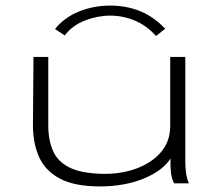

<svg xmlns="http://www.w3.org/2000/svg" viewBox="-20 -657 790 688"><path d="M338 11Q247 11 194.5 -17Q142 -45 120 -94.5Q98 -144 98 -208L100 -453H153V-208Q153 -152 171.5 -113Q190 -74 235 -54Q280 -34 359 -34Q399 -34 439.5 -44Q480 -54 514.5 -75.5Q549 -97 569.5 -129.5Q590 -162 590 -208V-453H644V-79Q644 -58 646.5 -38Q649 -18 657 0H604Q595 -17 592.5 -38.5Q590 -60 591 -89Q563 -45 494.5 -17Q426 11 338 11ZM212 -530 177 -553Q211 -595 263.5 -616Q316 -637 375 -637Q432 -637 481 -617.5Q530 -598 572 -554L539 -528Q505 -566 462.5 -583.5Q420 -601 375 -601Q330 -601 284.5 -583.5Q239 -566 212 -530Z"/></svg>

Font: Inconsolata ExtraExpanded Light
Style: Regular
Weight: 300
Width: 8
Monospace: yes
Designer: Raph Levien, Cyreal, Brenton Simpson
Foundry: Raph Levien, Cyreal, Google
Version: Version 3.001; ttfautohint (v1.8.2.53-6de2)